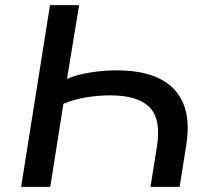

<svg xmlns="http://www.w3.org/2000/svg" viewBox="-20 -725 819 745"><path d="M62 0 174 -705H287L240 -419Q277 -435 329 -443.5Q381 -452 433 -452Q534 -452 599 -420Q664 -388 691 -324Q718 -260 703 -164L677 0H564L589 -157Q606 -261 561 -308Q516 -355 408 -355Q363 -355 315.5 -347.5Q268 -340 226 -322L175 0Z"/></svg>

Font: Nunito Sans 10pt SemiExpanded SemiBold
Style: Italic
Weight: 600
Width: 6
Italic angle: -9°
Designer: Vernon Adams
Foundry: Vernon Adams
Version: Version 3.101;gftools[0.9.27]